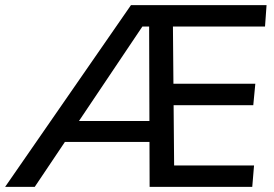

<svg xmlns="http://www.w3.org/2000/svg" viewBox="-50 -732 1074 752"><path d="M-30 0 463 -712H994L988 -628H485L517 -642L86 0ZM136 -176 181 -258H562L577 -176ZM536 0 534 -666H627L632 -84H945L938 0ZM573 -320 580 -404H950L942 -320Z"/></svg>

Font: Muli SemiBold
Style: Italic
Weight: 600
Italic angle: -4.541°
Designer: Vernon Adams
Foundry: Vernon Adams
Version: Version 2.100; ttfautohint (v1.8.1.43-b0c9)